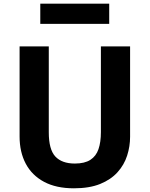

<svg xmlns="http://www.w3.org/2000/svg" viewBox="-20 -1008 810 1039"><path d="M380 11Q284 11 218.5 -24Q153 -59 119.5 -122Q86 -185 86 -269V-757H244V-292Q244 -199 279.5 -161Q315 -123 385 -123Q438 -123 469 -143Q500 -163 513 -201Q526 -239 526 -293V-757H684V-268Q684 -216 668 -166Q652 -116 616 -76Q580 -36 522 -12.5Q464 11 380 11ZM198 -879V-988H571V-879Z"/></svg>

Font: Menbere
Style: Regular
Weight: 400
Designer: Aleme Tadesse
Foundry: Sorkin Type Co
Version: Version 1.000